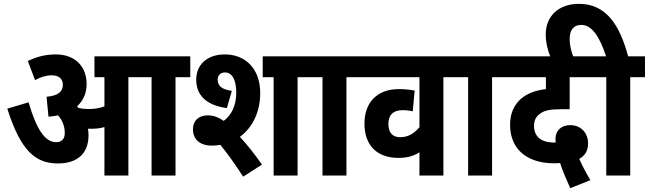

<svg xmlns="http://www.w3.org/2000/svg" viewBox="-20 -916 3386 1002"><path d="M442 -210C442 -222 441 -233 439 -244C445 -244 450 -244 456 -244C480 -244 503 -246 525 -253V0H650V-513H771V0H896V-513H973V-622H473V-513H525V-361C498 -351 473 -347 443 -347C423 -347 407 -349 391 -352C388 -355 385 -358 382 -361C414 -390 432 -428 432 -478C432 -567 374 -632 271 -632C211 -632 167 -617 125 -598L163 -498C192 -514 222 -523 250 -523C286 -523 308 -506 308 -473C308 -437 282 -416 223 -411L233 -307C250 -308 267 -311 283 -314C305 -288 318 -259 318 -222C318 -192 303 -174 273 -174C214 -174 170 -243 129 -382L18 -349C87 -132 163 -63 282 -63C385 -63 442 -116 442 -210Z M1084 -156C1100 -156 1115 -157 1130 -160C1167 -115 1207 -59 1249 6L1347 -57C1313 -106 1272 -159 1232 -202C1298 -250 1338 -332 1338 -430C1338 -562 1256 -632 1154 -632C1057 -632 1004 -575 1004 -500C1004 -420 1056 -366 1164 -352L1190 -442C1135 -449 1116 -470 1116 -500C1116 -524 1132 -538 1154 -538C1188 -538 1213 -505 1213 -433C1213 -367 1189 -315 1147 -285C1118 -306 1091 -314 1064 -314C1017 -314 987 -286 987 -242C987 -183 1031 -156 1084 -156ZM1533 -513H1610V-622H1351V-513H1408V0H1533Z M1788 -513H1865V-622H1598V-513H1663V0H1788Z M2371 -513V-622H1852V-513H2169V-252C2143 -221 2111 -200 2069 -200C2035 -200 2007 -216 2007 -270C2007 -317 2033 -341 2080 -341C2101 -341 2118 -339 2134 -335L2144 -443C2122 -448 2093 -451 2061 -451C1949 -451 1882 -382 1882 -271C1882 -153 1952 -92 2059 -92C2104 -92 2137 -101 2169 -121V0H2294V-513Z M2548 -513H2625V-622H2358V-513H2423V0H2548Z M2956 66 3061 24C3039 -13 3018 -52 3003 -87C3029 -102 3049 -124 3049 -168C3049 -220 3014 -263 2955 -263C2915 -263 2879 -240 2879 -190C2879 -185 2879 -178 2880 -172C2878 -172 2876 -172 2874 -172C2801 -172 2767 -205 2767 -260C2767 -288 2778 -308 2796 -321C2820 -340 2851 -346 2911 -346H2953V-513H3092V-622H2612V-513H2829V-451C2775 -445 2730 -428 2697 -399C2664 -368 2642 -327 2642 -265C2642 -120 2753 -64 2868 -64C2880 -64 2892 -64 2903 -65C2915 -27 2935 20 2956 66Z M3144 -513V0H3269V-513H3346V-622H3258C3216 -779 3147 -896 3002 -896C2895 -896 2828 -832 2828 -736C2828 -695 2838 -654 2854 -615H2974C2963 -642 2953 -674 2953 -713C2953 -760 2974 -786 3014 -786C3069 -786 3109 -725 3143 -622H3079V-513Z"/></svg>

Font: Noto Sans Devanagari UI Condensed
Style: Bold
Weight: 700
Width: 3
Designer: Jelle Bosma - Monotype Design Team
Foundry: Monotype Imaging Inc.
Version: Version 2.004